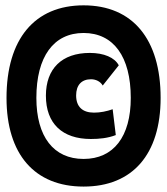

<svg xmlns="http://www.w3.org/2000/svg" viewBox="-20 -706 626 719"><path d="M293 -7.3C476.6 -7.3 581.5 -128.4 581.5 -339.4C581.5 -559.6 476.6 -686 293 -686C109.4 -686 4.4 -559.6 4.4 -339.4C4.4 -128.4 109.4 -7.3 293 -7.3ZM293 -110.8C180.7 -110.8 116.2 -194.3 116.2 -339.4C116.2 -493.7 180.7 -582.5 293 -582.5C405.3 -582.5 469.7 -493.7 469.7 -339.4C469.7 -194.3 405.3 -110.8 293 -110.8ZM320.3 -185.5C351.1 -185.5 383.8 -188.5 413.6 -200.2L401.9 -296.9C379.4 -289.1 356 -284.2 332 -284.2C288.6 -284.2 265.1 -306.6 265.1 -348.6C265.1 -387.2 285.2 -409.2 320.8 -409.2C338.9 -409.2 356 -400.9 364.7 -385.7L424.8 -461.4C409.2 -490.7 369.1 -507.8 316.4 -507.8C211.4 -507.8 151.9 -448.7 151.9 -347.7C151.9 -243.2 213.4 -185.5 320.3 -185.5Z"/></svg>

Font: Cascadia Mono NF
Style: Bold
Weight: 700
Monospace: yes
Designer: Aaron Bell
Foundry: Saja Typeworks
Version: Version 2404.023